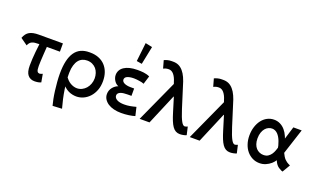

<svg xmlns="http://www.w3.org/2000/svg" viewBox="-102 -1451 3709 2250"><g transform="rotate(20 1752.5 -326.0)"><path d="M330 8Q276 8 245.5 -28.5Q215 -65 215 -146Q215 -187 217.5 -230.5Q220 -274 224.5 -319Q229 -364 235 -411Q236 -415 236 -420H228Q201 -420 180.5 -417.5Q160 -415 145 -408Q130 -401 119 -388.5Q108 -376 100 -356L13 -418Q24 -448 39.5 -468Q55 -488 76.5 -500Q98 -512 126.5 -517.5Q155 -523 191 -523H492V-420H329Q326 -376 323 -331Q320 -285 318 -244.5Q316 -204 316 -180Q316 -154 318.5 -137.5Q321 -121 326 -112.5Q331 -104 337.5 -100.5Q344 -97 353 -96Q362 -97 373 -100Q384 -103 392 -108L410 -7Q393 1 372 4.5Q351 8 330 8Z M628 206Q619 173 610 128Q601 83 594.5 31.5Q588 -20 583.5 -74.5Q579 -129 579 -179Q579 -270 594.5 -337Q610 -404 640.5 -447.5Q671 -491 716 -511.5Q761 -532 819 -532Q822 -532 825 -532Q828 -532 831 -532Q889 -532 937 -513Q985 -494 1018 -458.5Q1051 -423 1068 -374.5Q1085 -326 1085 -267Q1085 -205 1066 -154.5Q1047 -104 1014 -67.5Q981 -31 938.5 -11.5Q896 8 850 8Q827 8 800.5 2.5Q774 -3 750 -15Q726 -27 704 -46Q697 -52 690 -59Q693 -39 696 -19Q704 35 716.5 90.5Q729 146 744 200ZM679 -227Q679 -217 679 -207Q679 -188 680 -167Q691 -153 702 -141Q721 -121 742 -109Q763 -97 783.5 -91Q804 -85 824 -85Q857 -85 886 -99.5Q915 -114 936 -138Q957 -162 969.5 -195Q982 -228 982 -265Q982 -298 972 -328.5Q962 -359 943 -381.5Q924 -404 895 -418Q866 -432 829 -432Q797 -432 770 -420Q743 -408 723.5 -383.5Q704 -359 692 -320Q680 -281 679 -227Z M1581 -13Q1567 -8 1547 -4Q1527 0 1504 3.5Q1481 7 1457 8.5Q1433 10 1410 10Q1361 10 1318.5 -0.5Q1276 -11 1245.5 -31Q1215 -51 1197 -79.5Q1179 -108 1179 -143Q1179 -167 1186.5 -187.5Q1194 -208 1207.5 -225Q1221 -242 1238 -254.5Q1255 -267 1273 -273V-274Q1259 -279 1246 -289.5Q1233 -300 1222.5 -315.5Q1212 -331 1205.5 -349.5Q1199 -368 1199 -388Q1199 -419 1213 -445Q1227 -471 1255 -490Q1283 -509 1324.5 -519.5Q1366 -530 1420 -530Q1437 -530 1456.5 -529.5Q1476 -529 1495.5 -526.5Q1515 -524 1535 -519Q1555 -514 1574 -505L1542 -402Q1531 -407 1516.5 -410.5Q1502 -414 1485 -416.5Q1468 -419 1450.5 -421Q1433 -423 1416 -423Q1385 -423 1363.5 -418.5Q1342 -414 1328.5 -407Q1315 -400 1309 -390Q1303 -380 1303 -369Q1303 -355 1311 -344.5Q1319 -334 1333.5 -327Q1348 -320 1368 -316Q1388 -312 1410 -312H1457V-220H1411Q1385 -220 1362.5 -217.5Q1340 -215 1323 -208.5Q1306 -202 1296 -191Q1286 -180 1286 -164Q1286 -133 1319 -114.5Q1352 -96 1411 -96Q1446 -96 1481 -102Q1516 -108 1556 -119ZM1488 -840 1442 -614 1376 -625 1402 -858Z M2142 8Q2113 8 2090 -4.5Q2067 -17 2048.5 -43.5Q2030 -70 2014 -109.5Q1998 -149 1981 -205L1927 -381H1923L1762 0H1639L1876 -521L1868 -544Q1860 -572 1849 -594Q1838 -616 1825 -631.5Q1812 -647 1796.5 -655Q1781 -663 1763 -663Q1739 -663 1723.5 -658Q1708 -653 1696 -647L1669 -743Q1688 -752 1711 -758Q1734 -764 1760 -764Q1768 -764 1776 -764Q1779 -764 1781 -764Q1819 -764 1849 -750Q1879 -736 1904.5 -706.5Q1930 -677 1949.5 -634Q1969 -591 1985 -534L2065 -280Q2082 -226 2096 -191Q2110 -156 2122 -135Q2134 -114 2144.5 -105.5Q2155 -97 2166 -97Q2173 -98 2182 -101Q2191 -104 2200 -108L2223 -8Q2210 -2 2186.5 3Q2163 8 2142 8Z M2767 8Q2738 8 2715 -4.5Q2692 -17 2673.5 -43.5Q2655 -70 2639 -109.5Q2623 -149 2606 -205L2552 -381H2548L2387 0H2264L2501 -521L2493 -544Q2485 -572 2474 -594Q2463 -616 2450 -631.5Q2437 -647 2421.5 -655Q2406 -663 2388 -663Q2364 -663 2348.5 -658Q2333 -653 2321 -647L2294 -743Q2313 -752 2336 -758Q2359 -764 2385 -764Q2393 -764 2401 -764Q2404 -764 2406 -764Q2444 -764 2474 -750Q2504 -736 2529.5 -706.5Q2555 -677 2574.5 -634Q2594 -591 2610 -534L2690 -280Q2707 -226 2721 -191Q2735 -156 2747 -135Q2759 -114 2769.5 -105.5Q2780 -97 2791 -97Q2798 -98 2807 -101Q2816 -104 2825 -108L2848 -8Q2835 -2 2811.5 3Q2788 8 2767 8Z M3424 8 3406 2Q3387 -7 3371 -18Q3355 -29 3342 -45.5Q3329 -62 3319 -85Q3318 -89 3316 -94Q3298 -68 3275 -47Q3246 -22 3210.5 -7Q3175 8 3134 8Q3087 8 3046.5 -12Q3006 -32 2976.5 -67Q2947 -102 2930.5 -151Q2914 -200 2914 -257Q2914 -316 2930 -366Q2946 -416 2974 -452.5Q3002 -489 3041 -509.5Q3080 -530 3126 -530Q3167 -530 3202 -512.5Q3237 -495 3263.5 -464Q3290 -433 3308 -391Q3313 -378 3318 -365L3366 -522H3470L3367 -205Q3377 -183 3387 -167Q3399 -147 3412 -134Q3425 -121 3436.5 -113Q3448 -105 3458 -100L3481 -89ZM3266 -200Q3273 -220 3278 -236Q3276 -249 3273 -262Q3266 -288 3257 -312Q3248 -336 3236 -356.5Q3224 -377 3209.5 -392Q3195 -407 3177 -415.5Q3159 -424 3138 -424Q3116 -424 3094 -414Q3072 -404 3054.5 -383.5Q3037 -363 3026 -331.5Q3015 -300 3015 -258Q3015 -218 3025.5 -188Q3036 -158 3053.5 -138.5Q3071 -119 3095 -108.5Q3119 -98 3145 -98Q3181 -98 3204 -113.5Q3227 -129 3242 -151.5Q3257 -174 3266 -200Z"/></g></svg>

Font: Rising Sun SemiBold
Style: Regular
Weight: 600
Designer: Matt McInerney, Pablo Impallari, Rodrigo Fuenzalida (Raleway font), Stephen Hutchings (Greek), Cristiano Sobral (main ch
Foundry: The Rising Sun Project Authors
Version: Version 4.327; ttfautohint (v1.8.4.7-5d5b-dirty)